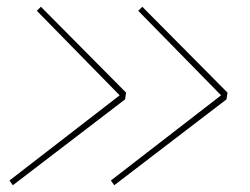

<svg xmlns="http://www.w3.org/2000/svg" viewBox="-20 -556 740 568"><path d="M8 -22 334 -274 89 -524 101 -536 353 -282 350 -262 18 -8ZM308 -22 634 -274 389 -524 401 -536 653 -282 650 -262 318 -8Z"/></svg>

Font: Georama ExtraExtended Thin
Style: Italic
Weight: 100
Width: 8
Italic angle: -9°
Designer: Jean-Baptiste Levee
Foundry: Production Type
Version: Version 1.000